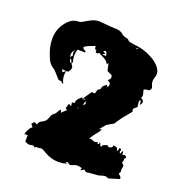

<svg xmlns="http://www.w3.org/2000/svg" viewBox="-131 -830 905 957"><g transform="rotate(20 321.5 -351.0)"><path d="M163.6 -426.3 140.6 -428.2 148.9 -414.6ZM278.3 -269.5 286.6 -275.9Q279.8 -275.4 279.3 -273.9Q278.8 -272.5 278.3 -269.5ZM455.1 -648.4 462.4 -652.3 461.9 -654.3H454.1ZM300.3 -293.9Q310.5 -303.7 310.5 -307.1Q310.5 -310.1 304.2 -319.3ZM324.7 -564.9Q322.3 -587.4 313 -587.4Q308.6 -587.4 303.2 -582.5L317.4 -574.7Q313.5 -572.3 310.3 -569.8Q307.1 -567.4 303.7 -564.9ZM300.3 -330.1 287.1 -322.8Q297.4 -322.8 298.6 -324.5Q299.8 -326.2 300.3 -330.1ZM161.1 -491.7Q162.1 -489.3 162.1 -487.3Q164.1 -475.6 168 -474.1Q169.4 -473.1 171.4 -472.7Q172.9 -472.2 173.8 -472.2Q172.4 -475.1 171.9 -479Q170.9 -483.4 168.9 -487.3Q167 -490.7 161.1 -491.7ZM160.6 -493.7Q159.7 -496.1 159.7 -498Q159.7 -504.4 168 -508.3Q167.5 -511.7 166.5 -514.6Q165 -521 165 -526.4Q165.5 -532.2 169.9 -541Q156.2 -527.3 156.2 -511.2Q156.2 -502.4 160.6 -493.7ZM287.1 -323.2 294.4 -335Q315.9 -368.2 317.6 -369.6Q319.3 -371.1 323.2 -371.1L336.4 -370.6L341.8 -391.6L343.3 -392.6Q357.9 -398.9 357.9 -411.6Q357.9 -414.6 362.8 -419.4Q363.3 -419.4 363.3 -419.9Q374.5 -429.7 377.4 -431.6L385.3 -421.4L387.2 -426.8Q390.1 -432.1 390.1 -437.5Q390.1 -448.2 372.6 -454.6Q386.2 -463.4 386.2 -473.6Q386.2 -479 382.3 -485.4L368.7 -491.2L356.9 -497.1Q354 -508.8 351.1 -523.4L347.7 -537.1L342.3 -527.3L338.4 -533.2Q333.5 -544.9 308.1 -556.6Q300.3 -560.1 296.9 -562.5Q291.5 -566.9 287.6 -566.9Q284.2 -566.9 279.8 -562H278.8Q275.9 -562 272.2 -563.5Q268.6 -564.9 268.6 -566.9L269.5 -573.2Q269.5 -573.7 269.3 -574.5Q269 -575.2 269 -575.7Q269 -576.2 268.6 -576.2H267.1Q260.7 -576.2 260.7 -583.5Q260.7 -590.8 256.8 -593.8Q250.5 -590.8 243.7 -588.4Q204.1 -574.2 204.1 -566.4Q204.1 -561.5 212.4 -557.1Q221.7 -551.3 221.7 -549.8L221.2 -545.9H179.7Q174.8 -529.3 174.8 -512.7Q174.8 -500.5 177.7 -488.8Q179.7 -484.4 179.7 -479.5Q179.7 -475.1 174.8 -471.7Q185.5 -459 185.5 -451.7Q185.5 -444.3 180.4 -435.1Q175.3 -425.8 167 -425.8L163.6 -426.3Q160.6 -415 160.6 -403.8Q160.6 -382.8 171.4 -361.8Q162.6 -361.8 159.7 -368.7Q159.2 -370.6 158.2 -371.1H148.9Q144.5 -371.1 142.6 -372.6Q135.3 -379.9 127.9 -388.7L113.8 -404.3Q106 -413.6 96.2 -419.4Q76.2 -430.7 64 -461.9Q63.5 -462.4 63.5 -463.4Q43 -510.3 43 -555.7Q43 -606.9 75.7 -646Q102.5 -679.2 135.7 -679.2H139.6Q146 -679.2 153.3 -684.1L155.3 -684.6Q183.6 -701.2 198.2 -708Q215.8 -715.8 235.4 -715.8Q243.7 -715.8 252.9 -714.4Q289.6 -710.4 326.2 -709H327.6Q349.6 -709 366.2 -693.4Q370.1 -689.9 375.7 -687.5Q381.3 -685.1 387.2 -684.6Q401.4 -682.1 405.8 -672.9Q420.4 -668.5 435.5 -666.5Q500.5 -661.6 553.7 -625.5Q593.3 -595.2 593.3 -565.9Q593.3 -556.6 589.4 -546.6Q585.4 -536.6 585.4 -526.4Q585.4 -514.6 590.8 -502.9Q593.8 -497.6 593.8 -491.7Q593.8 -486.8 589.8 -482.4Q584.5 -476.1 576.2 -476.1L571.8 -476.6Q568.4 -476.6 563 -473.6L558.1 -471.7Q558.6 -465.3 561 -458.3Q563.5 -451.2 563.7 -446.8Q564 -442.4 564 -441.4Q564 -434.6 560.1 -427.7Q575.2 -422.4 575.2 -409.2Q575.2 -404.3 570.3 -398.9Q568.4 -395.5 565.4 -391.6V-403.8Q565.4 -414.1 558.1 -417Q556.2 -409.2 556.2 -401.4Q556.2 -390.6 559.6 -380.4Q556.6 -377 552.7 -374Q541 -366.7 541 -358.4Q541 -354.5 543.9 -349.1L531.2 -333.5Q501 -299.3 478 -262.2L443.4 -242.7L415.5 -209.5L428.7 -214.8Q427.2 -202.6 415 -190.4Q405.8 -179.7 393.6 -161.1L386.2 -150.9L393.1 -150.4Q398.9 -149.9 402.8 -148.4L403.8 -147.9Q414.6 -143.1 417.5 -143.1Q422.4 -143.1 432.6 -147.9L433.1 -139.6L437 -139.2Q439 -139.2 440.4 -140.9Q441.9 -142.6 442.1 -145.8Q442.4 -148.9 443.8 -150.9Q446.3 -148.9 447.8 -142.6Q449.2 -133.3 457 -131.8L461.9 -142.1L483.4 -149.9L492.2 -142.1Q502.9 -144 507.3 -147.2Q511.7 -150.4 511.7 -157.7V-159.2Q517.6 -158.2 522.2 -157Q526.9 -155.8 531.2 -154.8Q533.2 -150.9 534.9 -146.7Q536.6 -142.6 538.6 -139.6L542 -140.6Q542 -147.5 543 -149.4Q543 -156.7 546.9 -156.7Q554.7 -156.7 554.7 -147.5V-146.5Q552.2 -142.6 552.2 -139.6Q552.2 -135.3 558.1 -131.3L563 -147.5Q568.8 -146.5 568.8 -142.1L568.4 -132.8L568.8 -130.4Q574.2 -131.8 579.6 -131.8Q589.8 -131.8 591.3 -123Q591.3 -121.6 591.8 -120.6Q585.4 -119.1 585.4 -112.3V-107.9Q585.4 -102.5 583 -97.2Q581.5 -94.7 581.1 -92.3Q590.8 -85.4 591.8 -82Q592.8 -78.6 592.8 -76.2Q592.8 -71.8 590.8 -65.4Q590.8 -64.5 590.3 -63.2Q589.8 -62 589.8 -60.1V-59.1Q591.3 -55.2 591.3 -51.8Q591.3 -43 584 -36.6Q586.9 -33.2 590.8 -30.3Q594.7 -27.3 597.4 -23.7Q600.1 -20 600.1 -15.6L599.6 -12.2Q590.3 -9.8 545.4 4.4H542Q534.2 -0.5 526.4 -0.5Q518.6 -0.5 506.3 3.4Q498.5 6.3 490.2 7.8L455.1 10.7L448.2 10.3Q445.8 10.3 443.4 11.2Q438 13.2 433.6 13.2Q423.8 13.2 417.5 3.9L398.4 14.6L402.3 2Q390.6 -2.9 378.9 -2.9Q366.2 -2.9 353.5 3.4L352.5 3.9Q346.7 6.8 340.8 6.8Q335.9 6.8 331.5 1Q329.1 -1.5 324.7 -1.5Q319.8 -1.5 315.4 -0.5L325.2 6.8Q303.2 12.7 282.2 12.7Q244.6 12.7 210.9 -6.3Q186 -21.5 179.7 -21.5Q175.3 -21.5 170.4 -20.3Q165.5 -19 160.6 -19Q156.2 -19 151.9 -20Q150.9 -20 146.5 -13.2Q141.1 -21.5 133.8 -21.5Q130.4 -21.5 126 -20Q121.6 -18.6 116.7 -18.6Q106 -18.6 92.3 -26.4V-61Q84.5 -61 75.2 -59.6Q77.1 -69.3 78.1 -71.3Q90.8 -99.6 98.1 -102.5L102.1 -105Q97.2 -111.8 90.3 -120.1Q92.8 -122.6 95.2 -126Q97.7 -129.4 101.1 -133.3L118.2 -126.5Q120.6 -143.6 137.2 -149.4Q156.7 -157.7 164.1 -180.7Q167.5 -197.3 182.6 -207Q188.5 -211.9 192.9 -221.2Q197.3 -230.5 204.1 -237.3Q207.5 -230.5 210.4 -222.7Q223.1 -235.4 234.4 -245.6L224.6 -250.5L225.1 -253.4L231.9 -277.8L246.6 -270.5L243.7 -289.6L258.3 -291L257.8 -295.4Q257.8 -308.1 273.9 -321.8Q279.3 -326.2 284.2 -331.5Z"/></g></svg>

Font: Pinzelan
Style: Regular
Weight: 400
Designer: GGBot
Version: 1.01